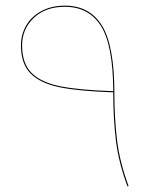

<svg xmlns="http://www.w3.org/2000/svg" viewBox="-20 -658 563 678"><path d="M434 -1 430 0Q399 -84 389.5 -160.5Q380 -237 380 -325V-332Q258 -336 190 -350Q122 -364 88 -398.5Q54 -433 54 -498Q54 -536 72.5 -568Q91 -600 126.5 -619Q162 -638 209 -638Q297 -638 340.5 -567Q384 -496 384 -326Q384 -238 393.5 -161.5Q403 -85 434 -1ZM380 -336Q379 -500 336 -567Q293 -634 209 -634Q140 -634 99 -594.5Q58 -555 58 -498Q58 -434 91.5 -400.5Q125 -367 192 -353.5Q259 -340 380 -336Z"/></svg>

Font: FiraGO Four
Style: Regular
Weight: 100
Designer: bBox Type
Foundry: bBox Type GmbH
Version: Version 1.001